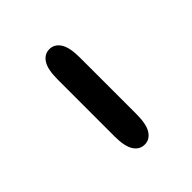

<svg xmlns="http://www.w3.org/2000/svg" viewBox="30 -888 559 559"><g transform="rotate(45 309.5 -608.5)"><path d="M117 -609Q117 -629.5 136 -642Q155 -654.5 196.5 -654.5H430.5Q472 -654.5 491 -642Q510 -629.5 510 -609Q510 -588 491 -575.8Q472 -563.5 430.5 -563.5H196.5Q155 -563.5 136 -575.8Q117 -588 117 -609Z"/></g></svg>

Font: Sono Monospace
Style: Bold
Weight: 700
Designer: Tyler Finck
Foundry: Tyler Finck
Version: Version 2.112